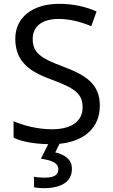

<svg xmlns="http://www.w3.org/2000/svg" viewBox="-20 -744 589 1004"><path d="M356 139C356 88 317 64 269 53L291 8C421 -5 502 -76 502 -191C502 -303 433 -350 307 -397C191 -440 151 -469 151 -541C151 -603 197 -645 286 -645C348 -645 407 -628 457 -607L485 -684C431 -708 366 -724 288 -724C153 -724 60 -655 60 -542C60 -431 122 -374 244 -330C373 -283 412 -253 412 -183C412 -112 357 -68 251 -68C175 -68 99 -89 51 -110V-24C93 -3 158 8 232 10L194 86C245 93 285 106 285 141C285 174 259 185 211 185C192 185 170 183 158 180V235C169 238 188 240 208 240C306 240 356 203 356 139Z"/></svg>

Font: Noto Sans Inscriptional Parthian
Style: Regular
Weight: 400
Designer: Monotype Design Team
Foundry: Monotype Imaging Inc.
Version: Version 2.003